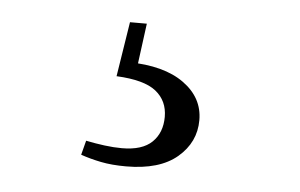

<svg xmlns="http://www.w3.org/2000/svg" viewBox="-31 -42 498 319"><g transform="rotate(5 217.5 117.5)"><path d="M160 89.5 174.4 -1.8H202.5L191.5 81.2L177.6 64.5Q237.3 65.3 270.3 89.1Q303.4 112.9 303.4 150.3Q303.4 187.3 273.9 212.4Q244.4 237.4 188.7 237.4Q164.7 237.4 146.5 233.7Q128.2 230 112.8 224.6L119 200.7Q134.6 203.9 150.1 205.9Q165.5 207.9 179.2 207.9Q213.1 207.9 229.4 192.1Q245.7 176.3 245.7 149.9Q245.7 123.1 226 107.4Q206.3 91.7 160 89.5Z"/></g></svg>

Font: Source Han Serif JP VF
Style: Regular
Weight: 250
Designer: Ryoko NISHIZUKA 西塚涼子 (kana & ideographs); Frank Grießhammer (Latin, Greek & Cyrillic); Wenlong ZHANG 张文龙 (bopomofo); San
Foundry: Adobe
Version: Version 2.001;hotconv 1.1.0;makeotfexe 2.6.0